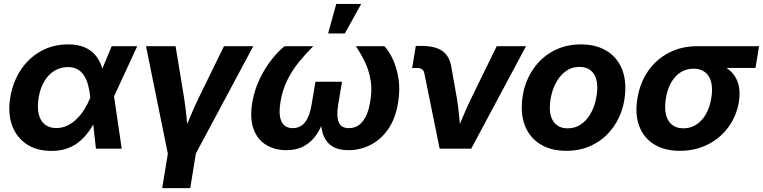

<svg xmlns="http://www.w3.org/2000/svg" viewBox="-20 -768 3942 992"><path d="M246.1 11.7Q169.4 11.7 116.9 -23.4Q64.5 -58.6 42.2 -120.6Q20 -182.6 32.7 -263.2Q46.4 -344.7 87.4 -406.7Q128.4 -468.8 191.2 -503.7Q253.9 -538.6 332 -538.6Q381.8 -538.6 416.3 -523.9Q450.7 -509.3 471.9 -484.1Q493.2 -459 504.4 -426.8Q515.6 -394.5 519.5 -359.4H555.2L568.4 -274.9L608.9 0H475.6L446.3 -265.6Q442.9 -299.8 435.3 -328.4Q427.7 -356.9 414.3 -377.7Q400.9 -398.4 380.4 -409.9Q359.9 -421.4 330.6 -421.4Q292.5 -421.4 261.2 -402.3Q230 -383.3 209 -348.1Q188 -313 179.7 -264.2Q171.9 -215.8 179.7 -180.4Q187.5 -145 210.7 -125.7Q233.9 -106.4 271 -106.4Q300.8 -106.4 326.9 -118.7Q353 -130.9 375.2 -152.3Q397.5 -173.8 415.3 -202.1Q433.1 -230.5 446.3 -262.7L557.1 -529.3H689L565.9 -262.7L523.4 -174.3H487.8Q470.7 -137.7 449.5 -104.5Q428.2 -71.3 399.9 -44.9Q371.6 -18.6 333.7 -3.4Q295.9 11.7 246.1 11.7Z M849.1 35.6 734.4 -529.3H887.2L931.2 -261.7Q939 -212.9 943.6 -163.3Q948.2 -113.8 953.1 -63H919.9Q941.4 -113.8 962.2 -163.3Q982.9 -212.9 1006.3 -261.7L1137.2 -529.3H1288.6L986.3 35.6ZM817.9 204.1 852.1 -2.9H996.6L962.9 204.1Z M1459 7.8Q1399.9 7.8 1355.2 -19.3Q1310.5 -46.4 1290.3 -100.8Q1270 -155.3 1283.2 -236.8Q1294.4 -304.2 1322.5 -361.8Q1350.6 -419.4 1385.3 -462.6Q1419.9 -505.9 1450.7 -529.3H1598.6Q1559.1 -490.2 1524.2 -447.3Q1489.3 -404.3 1464.4 -354Q1439.5 -303.7 1429.2 -242.2Q1418 -175.3 1434.3 -140.6Q1450.7 -106 1492.7 -106Q1532.2 -106 1556.2 -136.7Q1580.1 -167.5 1589.8 -226.6L1609.9 -345.7H1747.1L1727.1 -226.6Q1717.3 -167.5 1730 -136.7Q1742.7 -106 1782.7 -106Q1826.2 -106 1854 -140.9Q1881.8 -175.8 1892.6 -241.7Q1903.3 -303.7 1894.8 -354Q1886.2 -404.3 1865.7 -447.3Q1845.2 -490.2 1818.4 -529.3H1965.8Q1989.3 -505.4 2009.5 -462.2Q2029.8 -418.9 2038.8 -361.3Q2047.9 -303.7 2036.6 -236.8Q2023.4 -155.3 1985.6 -100.8Q1947.8 -46.4 1894.3 -19.3Q1840.8 7.8 1780.8 7.8Q1723.6 7.8 1691.4 -15.6Q1659.2 -39.1 1647.2 -80.1Q1635.3 -121.1 1637.7 -173.8H1660.2Q1646 -120.6 1620.1 -79.6Q1594.2 -38.6 1554.7 -15.4Q1515.1 7.8 1459 7.8ZM1675.3 -595.2 1717.3 -747.6H1846.2L1761.7 -595.2Z M2251.5 0 2172.4 -389.6Q2169.4 -403.8 2160.6 -410.2Q2151.9 -416.5 2135.3 -416.5H2109.4L2128.4 -530.8H2155.8Q2230 -530.8 2267.1 -503.7Q2304.2 -476.6 2313 -415.5L2340.3 -261.7Q2348.1 -212.9 2352.8 -163.3Q2357.4 -113.8 2361.8 -63H2329.1Q2350.6 -113.8 2371.1 -163.3Q2391.6 -212.9 2415.5 -261.7L2546.4 -529.3H2697.8L2414.6 0Z M2905.8 11.2Q2834 11.2 2782.5 -16.6Q2731 -44.4 2703.4 -94.7Q2675.8 -145 2675.8 -212.9Q2675.8 -278.3 2697 -337.2Q2718.3 -396 2758.5 -441.4Q2798.8 -486.8 2855.2 -512.7Q2911.6 -538.6 2981 -538.6Q3053.2 -538.6 3104.7 -510.7Q3156.2 -482.9 3183.6 -432.4Q3210.9 -381.8 3210.9 -314Q3210.9 -249.5 3190.2 -190.9Q3169.4 -132.3 3129.4 -86.7Q3089.4 -41 3033 -14.9Q2976.6 11.2 2905.8 11.2ZM2912.6 -105Q2951.2 -105 2980.2 -124.5Q3009.3 -144 3028.3 -175.8Q3047.4 -207.5 3056.6 -244.6Q3065.9 -281.7 3065.9 -316.4Q3065.9 -349.6 3055.2 -373.3Q3044.4 -397 3023.9 -409.7Q3003.4 -422.4 2974.1 -422.4Q2936 -422.4 2907.2 -402.8Q2878.4 -383.3 2859.1 -351.8Q2839.8 -320.3 2830.3 -283.2Q2820.8 -246.1 2820.8 -210.4Q2820.8 -161.6 2845 -133.3Q2869.1 -105 2912.6 -105Z M3492.7 11.2Q3413.1 11.2 3359.1 -22.5Q3305.2 -56.2 3282.5 -117.2Q3259.8 -178.2 3273.4 -259.8Q3286.6 -341.3 3329.1 -401.9Q3371.6 -462.4 3436.5 -495.8Q3501.5 -529.3 3581.1 -529.3H3901.9L3883.3 -417H3657.7L3562.5 -413.1Q3525.9 -413.1 3496.6 -394.5Q3467.3 -376 3447.8 -341.8Q3428.2 -307.6 3420.4 -259.8Q3412.6 -212.4 3420.4 -177.7Q3428.2 -143.1 3451.2 -124Q3474.1 -105 3511.2 -105Q3547.9 -105 3577.4 -124Q3606.9 -143.1 3627 -177.7Q3647 -212.4 3654.8 -259.8Q3663.1 -307.6 3654.8 -341.8Q3646.5 -376 3623.5 -394.5Q3600.6 -413.1 3564 -413.1L3570.3 -458Q3625.5 -458 3671.1 -445.3Q3716.8 -432.6 3748.3 -406.2Q3779.8 -379.9 3793.2 -338.9Q3806.6 -297.9 3797.4 -240.2Q3785.2 -168.5 3743.4 -111.3Q3701.7 -54.2 3637.2 -21.5Q3572.8 11.2 3492.7 11.2Z"/></svg>

Font: Inter 24pt
Style: Bold Italic
Weight: 700
Italic angle: -9.3988°
Version: Version 4.001;git-66647c0bb